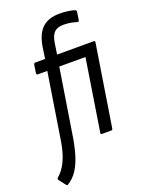

<svg xmlns="http://www.w3.org/2000/svg" viewBox="-192 -768 782 1040"><g transform="rotate(-20 199.5 -247.5)"><path d="M188 -422 129 -50Q120 9 106 57Q92 105 70 139.5Q48 174 14 195Q9 198 4 193L-27 153Q-31 146 -24 140Q-2 121 14.5 94Q31 67 42.5 30.5Q54 -6 61 -55L119 -422H65Q56 -422 57 -431L64 -478Q66 -487 74 -487H130L139 -549Q150 -622 185.5 -656.5Q221 -691 287 -691Q313 -691 337 -687.5Q361 -684 374 -679Q381 -675 380 -667L373 -621Q371 -612 362 -615Q346 -620 327.5 -623.5Q309 -627 286 -627Q252 -627 234 -610.5Q216 -594 209 -553L199 -487H411Q419 -487 417 -477L343 -9Q342 0 334 0H280Q273 0 274 -9L339 -422Z"/></g></svg>

Font: Sofia Sans Condensed
Style: Italic
Weight: 400
Italic angle: -9°
Designer: Botio Nikoltchev, Ani Petrova
Foundry: lettersoup
Version: Version 4.101